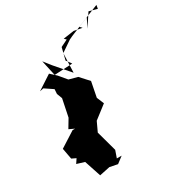

<svg xmlns="http://www.w3.org/2000/svg" viewBox="-196 -950 977 1066"><g transform="rotate(-30 293.0 -417.0)"><path d="M149 -513 162 -479 139 -367 106 -312 140 -296H124L25 -233L38 -163L65 -150L47 -123L96 -108L131 -2L198 -16L248 -6L289 -37H258L274 -83L238 -214L266 -274L349 -338L330 -384L349 -481L299 -536L244 -551L204 -599L167 -633L75 -573L99 -578L151 -543ZM206 -664 288 -569 293 -692 362 -739 383 -749 505 -799 477 -742 530 -823 582 -809 586 -832 443 -774 456 -760 404 -770 335 -760 347 -748 302 -726 283 -650 307 -617 191 -611 169 -711Z"/></g></svg>

Font: Hussar Lance
Style: ExBdObl
Weight: 700
Foundry: Cannot Into Space Fonts, PlusOne Fonts
Version: Version 2.270